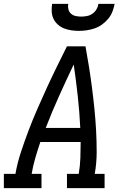

<svg xmlns="http://www.w3.org/2000/svg" viewBox="-30 -975 650 995"><path d="M-10 0V-74H50Q60 -131 78.5 -187Q97 -243 118 -298.5Q139 -354 163 -409Q187 -464 212 -518.5Q237 -573 263.5 -627Q290 -681 317 -735H413Q423 -681 431.5 -627Q440 -573 447 -518.5Q454 -464 459.5 -409Q465 -354 468 -298.5Q471 -243 471 -186.5Q471 -130 461 -74H512V0H317V-74H378Q385 -115 386.5 -156.5Q388 -198 388 -239H179Q165 -198 153 -156.5Q141 -115 134 -74H185V0ZM207 -312H386Q382 -395 373 -477Q364 -559 352 -641Q313 -559 276 -477Q239 -395 207 -312ZM379 -815Q359 -815 339 -818Q319 -821 301.5 -828Q284 -835 269.5 -848Q255 -861 247 -878Q239 -895 238 -915Q237 -935 240 -955H324Q321 -941 324.5 -927Q328 -913 338 -904Q348 -895 362 -892Q376 -889 391 -889Q406 -889 421 -892Q436 -895 449 -904Q462 -913 470 -926.5Q478 -940 480 -955H564Q560 -934 552.5 -914.5Q545 -895 531 -878Q517 -861 499 -848Q481 -835 460.5 -828Q440 -821 419.5 -818Q399 -815 379 -815Z"/></svg>

Font: Iosevka Curly Slab Extended
Style: Italic
Weight: 400
Width: 7
Italic angle: -9°
Monospace: yes
Designer: Belleve Invis
Foundry: Belleve Invis
Version: Version 11.1.0; ttfautohint (v1.8.3)